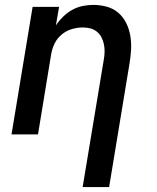

<svg xmlns="http://www.w3.org/2000/svg" viewBox="-20 -548 640 783"><path d="M317 215 403 -303Q406 -319 406.5 -335Q407 -351 404 -366.5Q401 -382 394 -395.5Q387 -409 375.5 -418.5Q364 -428 349 -432Q334 -436 317 -436Q296 -436 273.5 -429.5Q251 -423 232.5 -408Q214 -393 203.5 -372Q193 -351 189 -329L135 0H27L113 -520H221L208 -445Q221 -464 238 -480.5Q255 -497 275 -508Q295 -519 317 -523.5Q339 -528 360 -528Q389 -528 416 -520.5Q443 -513 463 -495.5Q483 -478 495 -453.5Q507 -429 511.5 -401.5Q516 -374 514.5 -345.5Q513 -317 508 -288L425 215Z"/></svg>

Font: Iosevka Aile Semibold Oblique
Style: Regular
Weight: 600
Italic angle: -9°
Designer: Belleve Invis
Foundry: Belleve Invis
Version: Version 31.1.0; ttfautohint (v1.8.4)